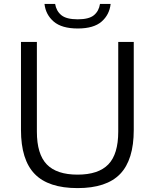

<svg xmlns="http://www.w3.org/2000/svg" viewBox="-20 -955 793 984"><path d="M377.5 9Q228 9 157.8 -63.5Q87.5 -136 87.5 -289V-740H169V-280.5Q169 -165 219.8 -112.5Q270.5 -60 377.5 -60Q484.5 -60 535.2 -112.5Q586 -165 586 -280.5V-740H665.5V-289Q665.5 -136 595.8 -63.5Q526 9 377.5 9ZM378.5 -809Q296.5 -809 255.2 -844.5Q214 -880 208 -935H262.5Q268.5 -898.5 294.5 -877.2Q320.5 -856 378.5 -856Q436 -856 461.5 -877.2Q487 -898.5 492.5 -935H547Q541 -879.5 500.5 -844.2Q460 -809 378.5 -809Z"/></svg>

Font: Encode Sans Semi Expanded
Style: Regular
Weight: 400
Width: 6
Designer: Multiple Designers
Foundry: Impallari Type
Version: Version 3.000; ttfautohint (v1.8.3) -l 8 -r 50 -G 200 -x 14 